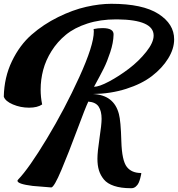

<svg xmlns="http://www.w3.org/2000/svg" viewBox="-20 -809 937 1011"><path d="M566 -789Q731 -789 814 -736Q897 -683 897 -602Q897 -552 865.5 -501Q834 -450 780 -408.5Q726 -367 644 -341Q562 -315 469 -314Q580 -309 606 -209Q616 -173 619 -64Q622 37 648 70Q673 102 723 102Q724 102 724 102Q724 105 723 110.5Q722 116 718.5 129.5Q715 143 710 154Q705 165 695 173.5Q685 182 672 182Q670 182 668 182Q617 182 581 170Q545 158 527 136Q509 114 501 88Q493 62 493 27Q493 -9 504 -81.5Q515 -154 515 -183Q515 -224 499.5 -247.5Q484 -271 445 -274Q430 -243 386 -124.5Q342 -6 303.5 85.5Q265 177 250 178Q250 178 152 170Q72 160 72 143Q72 140 76 136Q132 78 226.5 -78.5Q321 -235 397.5 -403Q474 -571 474 -643Q474 -650 473 -656Q496 -661 520 -661Q580 -661 578 -626Q577 -584 560.5 -534Q544 -484 526.5 -449Q509 -414 475 -352Q502 -352 554.5 -380Q607 -408 659 -447.5Q711 -487 750 -536Q789 -585 789 -622Q789 -705 598 -707Q595 -707 591 -707Q508 -707 440 -685Q372 -663 327 -626Q282 -589 251.5 -540.5Q221 -492 207.5 -441Q194 -390 194 -337Q194 -297 202 -259Q177 -242 133 -242Q88 -242 48 -259Q8 -276 0 -300Q2 -402 43 -487Q84 -572 146.5 -626.5Q209 -681 286 -719Q363 -757 434 -773Q505 -789 566 -789Z"/></svg>

Font: Vervelle
Style: Script
Weight: 400
Monospace: yes
Designer: Nur Solikh
Foundry: Astageni Type
Version: Version 1.0